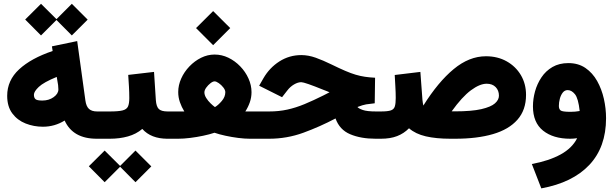

<svg xmlns="http://www.w3.org/2000/svg" viewBox="-20 -745 3293 1031"><path d="M115.2 -640.1 200.2 -724.6 283.2 -642.1 365.7 -724.6 450.7 -639.6 365.7 -554.7 283.2 -637.7 200.2 -554.7ZM18.6 -230.5Q18.6 -313.5 82.8 -372.8Q147 -432.1 262.7 -471.2L258.8 -496.1L394.5 -524.4L438.5 -205.6Q442.9 -173.8 457.8 -160.2Q472.7 -146.5 501.5 -146.5H516.6V0H499.5Q371.6 0 327.1 -97.7Q273.4 -64.5 210.4 -64.5Q161.6 -64.5 117.7 -81.8Q73.7 -99.1 46.1 -136Q18.6 -172.9 18.6 -230.5ZM284.7 -332Q214.4 -303.2 188.2 -278.3Q162.1 -253.4 162.1 -236.3Q162.1 -220.7 170.2 -212.9Q178.2 -205.1 207.5 -205.1Q242.7 -205.1 268.1 -223.4Q293.5 -241.7 293.5 -264.6Q293.5 -276.4 292 -288.1Z M891.1 0H879.4Q791 0 744.1 -52.7Q711.4 -24.9 667 -12.5Q622.6 0 569.8 0H497.1V-146.5H570.8Q616.2 -146.5 638.2 -152.1Q660.2 -157.7 667.2 -173.1Q674.3 -188.5 674.3 -218.3Q674.3 -248.5 672.4 -281Q670.4 -313.5 668.5 -342.8L807.1 -358.9L816.9 -207.5Q819.3 -172.9 832.8 -159.7Q846.2 -146.5 880.4 -146.5H891.1ZM457 147.9 542 63.5 625 146 707.5 63.5 792.5 148.4 707.5 233.4 625 150.4 542 233.4Z M1032.7 -594.2 1124.5 -685.5 1216.3 -594.2 1124.5 -502.4ZM1297.4 -146.5Q1303.2 -146.5 1308.8 -146.5Q1314.5 -146.5 1319.3 -146.5H1365.7V0H1320.8Q1293.5 0 1259 -4.4Q1224.6 -8.8 1190.9 -16.1Q1157.2 -23.4 1131.8 -32.2Q1105.5 -23.4 1071 -16.1Q1036.6 -8.8 1001.2 -4.4Q965.8 0 937 0H871.6V-146.5H938Q946.3 -146.5 953.9 -146.5Q961.4 -146.5 969.7 -146.5Q955.1 -170.4 946 -196.5Q937 -222.7 937 -251Q937 -287.6 953.1 -323.5Q969.2 -359.4 997.1 -388.4Q1024.9 -417.5 1059.8 -434.8Q1094.7 -452.1 1132.3 -452.1Q1170.9 -452.1 1206.3 -435.1Q1241.7 -418 1269.8 -388.9Q1297.9 -359.9 1314.2 -323.7Q1330.6 -287.6 1330.6 -250Q1330.6 -221.7 1321.5 -195.8Q1312.5 -169.9 1297.4 -146.5ZM1132.3 -308.1Q1123 -308.1 1110.1 -298.1Q1097.2 -288.1 1087.4 -274.4Q1077.6 -260.7 1077.6 -249Q1077.6 -234.4 1087.4 -218.8Q1097.2 -203.1 1110.6 -190.2Q1124 -177.2 1134.3 -169.9Q1152.3 -180.7 1171.1 -202.9Q1189.9 -225.1 1189.9 -250Q1189.9 -261.7 1179.2 -275.4Q1168.5 -289.1 1154.8 -298.6Q1141.1 -308.1 1132.3 -308.1Z M1992.2 -190.4Q1964.4 -187.5 1946.3 -184.6Q1928.2 -181.6 1899.4 -170.4Q1905.3 -162.6 1928 -154.5Q1950.7 -146.5 1999 -146.5H2025.4V0H1997.1Q1917.5 0 1860.4 -24.2Q1803.2 -48.3 1781.7 -108.9Q1697.3 -64.5 1608.9 -32.2Q1520.5 0 1424.3 0H1346.2V-146.5H1425.8Q1477.5 -146.5 1522.9 -156.5Q1568.4 -166.5 1615 -185.8Q1661.6 -205.1 1716.3 -232.4L1749.5 -249.5Q1742.2 -252.4 1734.9 -255.6Q1727.5 -258.8 1717.8 -262.2Q1615.7 -303.7 1597.7 -303.7Q1579.6 -303.7 1558.8 -291.5Q1538.1 -279.3 1522.9 -259.3L1494.6 -223.1L1371.6 -284.7L1394.5 -324.7Q1427.2 -381.3 1480.5 -415.3Q1533.7 -449.2 1598.1 -449.2Q1635.7 -449.2 1675.3 -435.1Q1714.8 -420.9 1758.8 -399.4Q1802.7 -377.9 1834 -364.5Q1865.2 -351.1 1890.1 -343.8Q1915 -336.4 1939.5 -332.8Q1963.9 -329.1 1994.1 -327.6Z M2253.4 -178.2Q2333 -305.2 2416.3 -374Q2499.5 -442.9 2589.4 -442.9Q2651.9 -442.9 2700.4 -415.8Q2749 -388.7 2776.9 -341.8Q2804.7 -294.9 2804.7 -235.4Q2804.7 -154.3 2758.5 -102.1Q2712.4 -49.8 2627.2 -24.9Q2542 0 2423.8 0H2398.9Q2321.8 0 2266.4 -12.9Q2210.9 -25.9 2176.3 -56.2Q2148.9 -28.3 2112.5 -14.2Q2076.2 0 2025.4 0H2005.9L2006.3 -146.5H2025.4Q2062.5 -146.5 2079.1 -152.3Q2095.7 -158.2 2100.3 -174.1Q2105 -189.9 2105 -218.8Q2105 -247.1 2103 -280.3Q2101.1 -313.5 2099.6 -342.3L2237.3 -358.9L2248.5 -208Q2249.5 -198.7 2250.7 -191.2Q2252 -183.6 2253.4 -178.2ZM2421.9 -147Q2512.7 -147 2564.5 -158.9Q2616.2 -170.9 2637.7 -189.9Q2659.2 -209 2659.2 -231Q2659.2 -259.3 2641.6 -277.3Q2624 -295.4 2593.3 -295.4Q2556.2 -295.4 2508.5 -260Q2460.9 -224.6 2405.3 -147Z M3079.1 -2.9Q3058.6 0 3042 0Q2950.7 0 2896.2 -43.5Q2841.8 -86.9 2841.8 -173.8Q2841.8 -213.4 2853 -254.2Q2864.3 -294.9 2887.5 -329.6Q2910.6 -364.3 2946.8 -385.3Q2982.9 -406.2 3032.2 -406.2Q3085.4 -406.2 3123.8 -379.9Q3162.1 -353.5 3186.5 -310.1Q3210.9 -266.6 3222.7 -214.4Q3234.4 -162.1 3234.4 -110.4Q3234.4 45.4 3144.5 140.6Q3054.7 235.8 2886.7 266.6L2835.9 135.7Q2927.7 118.7 2990.2 84.5Q3052.7 50.3 3079.1 -2.9ZM3092.8 -148.9Q3085.4 -216.8 3067.4 -239Q3049.3 -261.2 3028.3 -261.2Q3012.2 -261.2 3001.7 -247.6Q2991.2 -233.9 2986.1 -214.4Q2981 -194.8 2981 -176.3Q2981 -159.7 2990.2 -152.1Q2999.5 -144.5 3044.4 -144.5Q3068.8 -144.5 3092.8 -148.9Z"/></svg>

Font: Vazir Black UI
Style: Black-UI
Weight: 900
Designer: Saber Rastikerdar
Foundry: Saber Rastikerdar
Version: Version 30.1.0